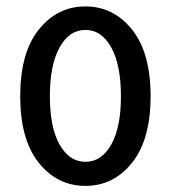

<svg xmlns="http://www.w3.org/2000/svg" viewBox="-20 -576 540 607"><path d="M43.9 -271.5Q43.9 -409.2 102.5 -482.4Q161.1 -555.7 250 -555.7Q338.9 -555.7 397.5 -482.4Q456.1 -409.2 456.1 -271.5Q456.1 -134.8 397.5 -61.5Q338.9 11.7 250 11.7Q161.1 11.7 102.5 -61.5Q43.9 -134.8 43.9 -271.5ZM362.3 -271.5Q362.3 -371.1 331.5 -426.3Q300.8 -481.4 250 -481.4Q199.2 -481.4 168.5 -426.3Q137.7 -371.1 137.7 -271.5Q137.7 -172.9 168.5 -118.7Q199.2 -64.5 250 -64.5Q300.8 -64.5 331.5 -118.7Q362.3 -172.9 362.3 -271.5Z"/></svg>

Font: GenEi Gothic M Regular
Style: Regular
Weight: 400
Designer: o_tamon (Modified); [Source Han Sans]
Ryoko NISHIZUKA  (kana & ideographs); Paul D. Hunt (Latin, Greek & Cyrillic); Wenl
Version: Version 1.1a;Original Version 1.004